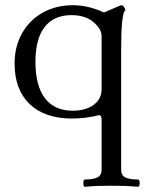

<svg xmlns="http://www.w3.org/2000/svg" viewBox="-20 -444 568 737"><path d="M306 273Q302 273 300.5 266Q299 259 300.5 252Q302 245 306 245Q338 245 354 237Q370 229 370 207V16Q370 -2 360 -2Q337 4 310 7.5Q283 11 256 11Q152 11 94 -44.5Q36 -100 36 -200Q36 -265 64.5 -316Q93 -367 144 -395.5Q195 -424 260 -424Q319 -424 379 -396L442 -423Q450 -427 456 -417Q464 -407 459 -402Q453 -396 449 -360.5Q445 -325 445 -249V207Q445 229 461 237Q477 245 509 245Q514 245 515.5 252Q517 259 515.5 266Q514 273 509 273Q475 270 455 269.5Q435 269 408 269Q380 269 360 269.5Q340 270 306 273ZM259 -19Q309 -19 339.5 -41.5Q370 -64 370 -102V-303Q370 -320 362 -333Q328 -386 255 -386Q187 -386 151.5 -340.5Q116 -295 116 -207Q116 -115 152.5 -67Q189 -19 259 -19Z"/></svg>

Font: Junicode SmExp
Style: Regular
Weight: 400
Width: 6
Designer: Peter S. Baker
Version: Version 2.205; ttfautohint (v1.8.4)